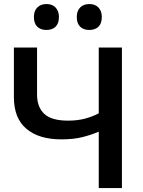

<svg xmlns="http://www.w3.org/2000/svg" viewBox="-20 -954 723 974"><path d="M481 0V-286Q446.5 -271 400.5 -259Q354.5 -247 291 -247Q177.5 -247 114 -300.5Q50.5 -354 50.5 -461.5V-713H168V-474.5Q168 -410.5 204.8 -376.2Q241.5 -342 325.5 -342Q374 -342 412.2 -352.5Q450.5 -363 481 -379V-713H598.5V0ZM432.5 -802Q404 -802 386.8 -818.5Q369.5 -835 369.5 -868Q369.5 -899 386.8 -916.2Q404 -933.5 433.5 -933.5Q463 -933.5 479.8 -915.5Q496.5 -897.5 496.5 -868Q496.5 -835 479.5 -818.5Q462.5 -802 432.5 -802ZM215 -802Q186.5 -802 169.2 -818.5Q152 -835 152 -868Q152 -899 169.2 -916.2Q186.5 -933.5 216 -933.5Q245.5 -933.5 262.2 -915.5Q279 -897.5 279 -868Q279 -835 262 -818.5Q245 -802 215 -802Z"/></svg>

Font: Commissioner Medium
Style: Regular
Weight: 500
Designer: Kostas Bartsokas
Foundry: Kostas Bartsokas
Version: Version 1.000; ttfautohint (v1.8.3)